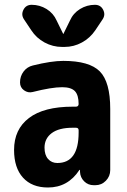

<svg xmlns="http://www.w3.org/2000/svg" viewBox="-20 -790 540 819"><path d="M278.3 -702.1Q292 -733.4 321.3 -751.5Q350.6 -769.5 384.8 -769.5Q409.2 -769.5 419.9 -748.5Q430.7 -727.5 418 -708L386.7 -661.1Q364.3 -627.9 329.6 -608.9Q294.9 -589.8 254.9 -589.8H245.1Q205.1 -589.8 169.9 -608.9Q134.8 -627.9 113.3 -661.1L82 -708Q69.3 -727.5 80.1 -748.5Q90.8 -769.5 115.2 -769.5Q149.4 -769.5 178.7 -751.5Q208 -733.4 221.7 -702.1L249 -646.5Q249 -645.5 250 -645Q251 -644.5 251 -646.5ZM315.4 -224.6V-234.4Q315.4 -245.1 303.7 -245.1H290Q231.4 -245.1 200.7 -222.2Q169.9 -199.2 169.9 -160.2Q169.9 -128.9 185.1 -111.8Q200.2 -94.7 224.6 -94.7Q315.4 -94.7 315.4 -224.6ZM250 -530.3Q361.3 -530.3 405.8 -485.4Q450.2 -440.4 450.2 -325.2V-64.5Q450.2 -38.1 431.6 -19Q413.1 0 386.7 0H379.9Q355.5 0 338.9 -16.6Q322.3 -33.2 321.3 -56.6V-64.5Q321.3 -65.4 320.3 -65.4Q318.4 -65.4 318.4 -64.5Q269.5 9.8 184.6 9.8Q116.2 9.8 78.1 -32.2Q40 -74.2 40 -150.4Q40 -238.3 103.5 -286.6Q167 -335 290 -335H303.7Q314.5 -335 315.4 -345.7Q315.4 -384.8 299.3 -401.4Q283.2 -418 245.1 -418Q200.2 -418 119.1 -397.5Q99.6 -392.6 82.5 -404.8Q65.4 -417 65.4 -438.5Q65.4 -464.8 80.6 -484.9Q95.7 -504.9 120.1 -510.7Q199.2 -530.3 250 -530.3Z"/></svg>

Font: Rounded-X Mgen+ 1m bold
Style: Bold
Weight: 700
Designer: [Source Han Sans]
Ryoko NISHIZUKA  (kana & ideographs); Paul D. Hunt (Latin, Greek & Cyrillic); Wenlong ZHANG  (bopomofo
Version: Version 1.059.20150602